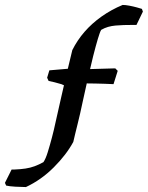

<svg xmlns="http://www.w3.org/2000/svg" viewBox="-103 -640 599 778"><path d="M2 118Q-15 118 -40.5 116.5Q-66 115 -78 112L-83 101L-56 47Q-54 47 -51 47Q-48 47 -46 47Q-20 46 0 43Q20 40 37.5 33.5Q55 27 73 17Q82 4 90.5 -23.5Q99 -51 107.5 -83Q116 -115 122 -144Q136 -206 145 -246Q154 -286 161 -315.5Q168 -345 174.5 -372.5Q181 -400 190 -437Q210 -477 239.5 -511Q269 -545 308.5 -573Q348 -601 394 -620Q405 -620 421 -617Q437 -614 451.5 -610Q466 -606 472 -604L476 -593L450 -539Q446 -539 442.5 -539Q439 -539 436 -539Q416 -539 398.5 -538.5Q381 -538 365 -536.5Q349 -535 335 -531Q321 -527 307 -519Q302 -511 293.5 -482.5Q285 -454 274.5 -412.5Q264 -371 253.5 -324.5Q243 -278 233 -232Q227 -205 222 -181.5Q217 -158 211.5 -137.5Q206 -117 202 -99Q198 -81 194 -65Q166 -13 115 38Q64 89 2 118ZM163 -289Q158 -295 145.5 -299Q133 -303 118.5 -306.5Q104 -310 94 -312L88 -325L97 -355L179 -362ZM357 -299Q341 -300 322 -300.5Q303 -301 284.5 -301.5Q266 -302 248 -302L259 -360L364 -363L374 -353Z"/></svg>

Font: Labrada Medium
Style: Italic
Weight: 500
Italic angle: -7°
Designer: Mercedes Jáuregui
Foundry: Omnibus-Type Team
Version: Version 1.000